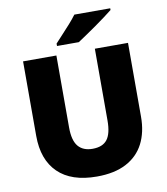

<svg xmlns="http://www.w3.org/2000/svg" viewBox="-99 -1009 955 1101"><g transform="rotate(-10 378.5 -458.5)"><path d="M376 10Q228 10 150.5 -65.5Q73 -141 73 -280V-714H267V-295Q267 -219 295.5 -185Q324 -151 379 -151Q438 -151 464.5 -185.5Q491 -220 491 -296V-714H684V-284Q684 -194 650 -128Q616 -62 547.5 -26Q479 10 376 10ZM618 -917Q600 -903 573 -882.5Q546 -862 515 -840.5Q484 -819 455.5 -799.5Q427 -780 407 -767H280V-781Q297 -800 321 -825.5Q345 -851 369 -878Q393 -905 409 -927H618Z"/></g></svg>

Font: Noto Sans Symbols Black
Style: Regular
Weight: 900
Version: Version 2.002